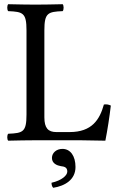

<svg xmlns="http://www.w3.org/2000/svg" viewBox="-20 -667 568 913"><path d="M149 0H362C389 0 481 2 481 2C491 -48 501 -113 507 -165C497 -170 486 -172 474 -170C454 -98 417 -39 311 -39H248C209 -39 191 -58 191 -109V-523C191 -606 208 -611 278 -614C284 -620 284 -641 278 -647C233 -646 186 -645 148 -645C112 -645 65 -646 19 -647C13 -641 13 -620 19 -614C89 -611 106 -606 106 -523V-122C106 -39 89 -34 19 -31C13 -25 13 -4 19 2C58 1 115 0 149 0ZM277 41C248 41 227 60 227 84C227 111 252 120 269 123C287 125 300 129 300 149C300 167 274 191 225 202C225 211 227 220 233 226C290 217 339 187 339 127C339 75 315 41 277 41Z"/></svg>

Font: Libertinus Serif
Style: Regular
Weight: 400
Designer: Philipp H. Poll, Khaled Hosny
Foundry: Caleb Maclennan
Version: Version 7.050;RELEASE